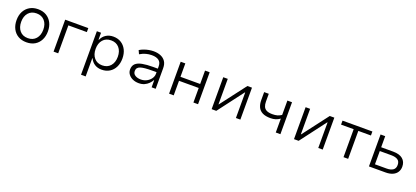

<svg xmlns="http://www.w3.org/2000/svg" viewBox="43 -1564 6075 2802"><g transform="rotate(20 3080.5 -162.5)"><path d="M318 8Q243 8 188.5 -24Q134 -56 104 -114Q74 -172 74 -249Q74 -326 104 -383Q134 -440 188.5 -472.5Q243 -505 317 -505Q393 -505 447 -472.5Q501 -440 531 -383Q561 -326 561 -249Q561 -172 531 -114Q501 -56 447 -24Q393 8 318 8ZM317 -56Q397 -56 443 -109Q489 -162 489 -249Q489 -335 443 -387.5Q397 -440 317 -440Q237 -440 191.5 -387.5Q146 -335 146 -249Q146 -162 191.5 -109Q237 -56 317 -56Z M739 0V-496H1098V-434H811V0Z M1231 180V-496H1296V-389H1302Q1326 -444 1374 -474.5Q1422 -505 1486 -505Q1556 -505 1608 -472.5Q1660 -440 1689 -382.5Q1718 -325 1718 -248Q1718 -173 1689.5 -115Q1661 -57 1608.5 -24.5Q1556 8 1486 8Q1423 8 1377 -21.5Q1331 -51 1308 -103H1303V180ZM1473 -54Q1553 -54 1599.5 -107.5Q1646 -161 1646 -249Q1646 -336 1600 -389Q1554 -442 1474 -442Q1394 -442 1348 -389Q1302 -336 1302 -249Q1302 -161 1348 -107.5Q1394 -54 1473 -54Z M2063 8Q2010 8 1968 -11Q1926 -30 1901.5 -63Q1877 -96 1877 -137Q1877 -196 1911.5 -228.5Q1946 -261 2014 -274Q2082 -287 2181 -287H2268V-232H2184Q2124 -232 2079.5 -228Q2035 -224 2006.5 -214.5Q1978 -205 1963.5 -187Q1949 -169 1949 -141Q1949 -97 1985 -75Q2021 -53 2073 -53Q2122 -53 2163 -74.5Q2204 -96 2229 -131.5Q2254 -167 2254 -207V-323Q2254 -384 2215.5 -413Q2177 -442 2106 -442Q2059 -442 2015 -430Q1971 -418 1924 -390L1898 -446Q1929 -465 1964.5 -478Q2000 -491 2037.5 -498Q2075 -505 2112 -505Q2174 -505 2222 -485Q2270 -465 2297.5 -424.5Q2325 -384 2325 -319V0H2262V-108H2256Q2241 -80 2214 -53Q2187 -26 2149.5 -9Q2112 8 2063 8Z M2533 0V-496H2605V-288H2911V-496H2983V0H2911V-226H2605V0Z M3194 0V-496H3264V-101H3268L3569 -496H3640V0H3571V-396H3566L3266 0Z M4190 0V-216Q4160 -193 4123.5 -181.5Q4087 -170 4045 -170Q3966 -170 3918.5 -194.5Q3871 -219 3850 -264.5Q3829 -310 3829 -371V-496H3901V-375Q3901 -330 3914.5 -298.5Q3928 -267 3961 -250.5Q3994 -234 4051 -234Q4094 -234 4127 -243Q4160 -252 4190 -273V-496H4262V0Z M4473 0V-496H4543V-101H4547L4848 -496H4919V0H4850V-396H4845L4545 0Z M5242 0V-434H5046V-496H5510V-434H5314V0Z M5637 0V-496H5709V-324H5895Q5994 -324 6045 -281Q6096 -238 6096 -162Q6096 -114 6072.5 -77Q6049 -40 6004 -20Q5959 0 5895 0ZM5709 -59H5888Q5952 -59 5988 -83.5Q6024 -108 6024 -162Q6024 -218 5988 -241.5Q5952 -265 5888 -265H5709Z"/></g></svg>

Font: Nunito Sans 6pt Light
Style: Regular
Weight: 300
Version: Version 3.101;gftools[0.9.27]